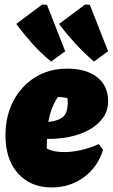

<svg xmlns="http://www.w3.org/2000/svg" viewBox="-20 -808 494 842"><path d="M207 14Q114 14 59 -47.5Q4 -109 4 -214Q4 -299 38.5 -365Q73 -431 134 -469Q195 -507 274 -507Q358 -507 406 -469.5Q454 -432 454 -364Q454 -322 431 -290.5Q408 -259 369.5 -238Q331 -217 283.5 -207.5Q236 -198 186 -199Q185 -182 185 -163Q185 -159 185 -157Q214 -141 261 -141Q294 -141 333.5 -149.5Q373 -158 413 -176L432 -151Q409 -76 348 -31Q287 14 207 14ZM277 -356Q277 -367 276 -378Q256 -382 234 -383Q218 -359 208 -333Q198 -307 192 -273Q240 -279 258.5 -297.5Q277 -316 277 -356ZM204 -538Q158 -576 121.5 -617Q85 -658 51 -703L165 -788L186 -787L266 -583ZM392 -538Q347 -577 310 -617.5Q273 -658 239 -703L353 -788L374 -787L454 -583Z"/></svg>

Font: Piazzolla Black
Style: Italic
Weight: 900
Italic angle: -11.3°
Designer: Juan Pablo del Peral
Foundry: Huerta Tipografica
Version: Version 1.330